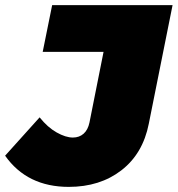

<svg xmlns="http://www.w3.org/2000/svg" viewBox="-60 -721 695 751"><path d="M615 -701 522 -237Q499 -120 415 -55Q331 10 209 10Q46 10 -40 -112L95 -262Q126 -223 161.5 -203Q197 -183 225 -183Q250 -183 267 -198Q284 -213 290 -242L345 -518H107L144 -701Z"/></svg>

Font: TypoPRO Montserrat
Style: Italic
Weight: 900
Italic angle: -11.3°
Designer: Julieta Ulanovsky
Foundry: Julieta Ulanovsky
Version: Version 6.001